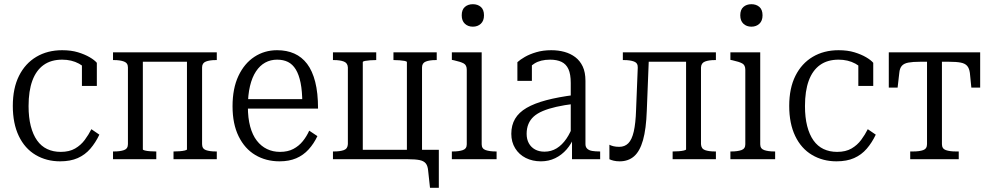

<svg xmlns="http://www.w3.org/2000/svg" viewBox="-20 -758 4717 914"><path d="M269 -35Q310 -35 337.5 -51Q365 -67 383.5 -92Q402 -117 415 -143L453 -117Q435 -79 410 -50Q385 -21 350 -5.5Q315 10 266 10Q201 10 149.5 -20.5Q98 -51 69.5 -110.5Q41 -170 41 -254Q41 -338 70.5 -397Q100 -456 153 -487.5Q206 -519 276 -519Q319 -519 351.5 -509Q384 -499 407 -485.5Q430 -472 441 -459V-349H370V-460Q380 -459 388 -453.5Q396 -448 401.5 -439.5Q407 -431 408.5 -421.5Q410 -412 407 -403Q391 -436 356 -455Q321 -474 276 -474Q223 -474 187.5 -448.5Q152 -423 134 -374Q116 -325 116 -253Q116 -199 126.5 -158Q137 -117 156.5 -89.5Q176 -62 204.5 -48.5Q233 -35 269 -35Z M589 -72V-437Q589 -458 570.5 -465Q552 -472 523 -472H518V-509H660V-47Q660 -44 670 -41.5Q680 -39 694.5 -38Q709 -37 721 -37H724V0H518V-37H523Q552 -37 570.5 -43.5Q589 -50 589 -72ZM870 -47V-509H1012V-472H1007Q978 -472 960 -465Q942 -458 942 -437V-72Q942 -50 960 -43.5Q978 -37 1007 -37H1012V0H806V-37H808Q820 -37 834.5 -38Q849 -39 859.5 -41.5Q870 -44 870 -47ZM625 -464V-509H916V-464Z M1160 -250Q1160 -196 1171 -155.5Q1182 -115 1202.5 -88.5Q1223 -62 1251 -48.5Q1279 -35 1313 -35Q1350 -35 1376.5 -49Q1403 -63 1421.5 -86Q1440 -109 1452 -136L1491 -110Q1474 -74 1449 -46.5Q1424 -19 1390 -4.5Q1356 10 1311 10Q1246 10 1195.5 -20Q1145 -50 1116 -109Q1087 -168 1087 -252Q1087 -337 1115 -396.5Q1143 -456 1191 -487.5Q1239 -519 1299 -519Q1345 -519 1381 -503Q1417 -487 1442 -454Q1467 -421 1480.5 -368.5Q1494 -316 1494 -241H1143V-286H1441L1419 -267Q1419 -324 1411 -363.5Q1403 -403 1388 -427.5Q1373 -452 1351 -463Q1329 -474 1299 -474Q1268 -474 1242.5 -460Q1217 -446 1198.5 -418Q1180 -390 1170 -348Q1160 -306 1160 -250Z M1636 -437Q1635 -458 1617 -465Q1599 -472 1570 -472H1565V-509H1771V-472H1768Q1756 -472 1742 -471Q1728 -470 1717.5 -468Q1707 -466 1707 -462V0H1565V-37H1570Q1599 -37 1617 -43.5Q1635 -50 1636 -72ZM1917 -462Q1917 -466 1906.5 -468Q1896 -470 1882 -471Q1868 -472 1856 -472H1853V-509H2059V-472H2054Q2025 -472 2007 -465Q1989 -458 1989 -437V-1H1917ZM1889 0V-45H2069V136H2027L2018 53Q2016 31 2006.5 19.5Q1997 8 1977 4Q1957 0 1923 0ZM1669 0V-45H1959V0Z M2231 -631Q2208 -631 2193 -645Q2178 -659 2178 -685Q2178 -712 2193 -725Q2208 -738 2231 -738Q2254 -738 2269 -725Q2284 -712 2284 -685Q2284 -659 2269 -645Q2254 -631 2231 -631ZM2273 -509V-71Q2273 -50 2292 -43.5Q2311 -37 2340 -37H2344V0H2131V-37H2136Q2165 -37 2183.5 -43.5Q2202 -50 2202 -71V-426Q2202 -448 2187.5 -456Q2173 -464 2141 -471L2131 -473V-509Z M2715 -306V-264Q2666 -258 2628.5 -249.5Q2591 -241 2564 -229.5Q2537 -218 2520.5 -203Q2504 -188 2495.5 -167.5Q2487 -147 2487 -121Q2487 -95 2497.5 -76Q2508 -57 2527 -46.5Q2546 -36 2572 -36Q2604 -36 2630 -52Q2656 -68 2676.5 -98Q2697 -128 2710 -168L2716 -112Q2701 -74 2677.5 -47Q2654 -20 2623 -5Q2592 10 2555 10Q2515 10 2483 -6Q2451 -22 2432.5 -52Q2414 -82 2414 -121Q2414 -162 2432 -192.5Q2450 -223 2487 -244.5Q2524 -266 2580.5 -281Q2637 -296 2715 -306ZM2703 0V-108L2697 -109V-363Q2697 -405 2686 -429Q2675 -453 2653 -463.5Q2631 -474 2599 -474Q2553 -474 2524 -455.5Q2495 -437 2478 -410Q2476 -420 2478 -428.5Q2480 -437 2485 -444.5Q2490 -452 2496.5 -457Q2503 -462 2512 -465V-373H2443V-462Q2456 -474 2478.5 -487Q2501 -500 2533 -509.5Q2565 -519 2604 -519Q2638 -519 2667 -511Q2696 -503 2718.5 -486Q2741 -469 2754 -441.5Q2767 -414 2767 -373V-72Q2767 -58 2775.5 -50Q2784 -42 2799 -39.5Q2814 -37 2834 -37H2837V0Z M3008 -235 3016 -436Q3017 -458 2998.5 -465Q2980 -472 2951 -472H2945V-509H3070L3059 -231Q3056 -144 3041 -91Q3026 -38 2998.5 -14Q2971 10 2930 10Q2914 10 2901.5 7Q2889 4 2881 0V-69Q2888 -65 2900 -62Q2912 -59 2928 -59Q2954 -59 2971 -76Q2988 -93 2997 -132Q3006 -171 3008 -235ZM3246 -47V-509H3388V-472H3383Q3354 -472 3336 -465Q3318 -458 3317 -437V-72Q3318 -50 3336 -43.5Q3354 -37 3383 -37H3388V0H3182V-37H3184Q3196 -37 3210.5 -38Q3225 -39 3235.5 -41.5Q3246 -44 3246 -47ZM3035 -464V-509H3289V-464Z M3557 -631Q3534 -631 3519 -645Q3504 -659 3504 -685Q3504 -712 3519 -725Q3534 -738 3557 -738Q3580 -738 3595 -725Q3610 -712 3610 -685Q3610 -659 3595 -645Q3580 -631 3557 -631ZM3599 -509V-71Q3599 -50 3618 -43.5Q3637 -37 3666 -37H3670V0H3457V-37H3462Q3491 -37 3509.5 -43.5Q3528 -50 3528 -71V-426Q3528 -448 3513.5 -456Q3499 -464 3467 -471L3457 -473V-509Z M3965 -35Q4006 -35 4033.5 -51Q4061 -67 4079.5 -92Q4098 -117 4111 -143L4149 -117Q4131 -79 4106 -50Q4081 -21 4046 -5.5Q4011 10 3962 10Q3897 10 3845.5 -20.5Q3794 -51 3765.5 -110.5Q3737 -170 3737 -254Q3737 -338 3766.5 -397Q3796 -456 3849 -487.5Q3902 -519 3972 -519Q4015 -519 4047.5 -509Q4080 -499 4103 -485.5Q4126 -472 4137 -459V-349H4066V-460Q4076 -459 4084 -453.5Q4092 -448 4097.5 -439.5Q4103 -431 4104.5 -421.5Q4106 -412 4103 -403Q4087 -436 4052 -455Q4017 -474 3972 -474Q3919 -474 3883.5 -448.5Q3848 -423 3830 -374Q3812 -325 3812 -253Q3812 -199 3822.5 -158Q3833 -117 3852.5 -89.5Q3872 -62 3900.5 -48.5Q3929 -35 3965 -35Z M4428 -464V-509H4646V-341H4604L4597 -411Q4594 -433 4584 -444.5Q4574 -456 4553.5 -460Q4533 -464 4498 -464ZM4429 -464H4360Q4325 -464 4304 -460Q4283 -456 4273 -444.5Q4263 -433 4261 -411L4253 -341H4211V-509H4429ZM4464 -72Q4464 -50 4482.5 -43.5Q4501 -37 4530 -37H4544V0H4313V-37H4327Q4357 -37 4375 -43.5Q4393 -50 4393 -72V-509H4464Z"/></svg>

Font: Roboto Serif 28pt Condensed Light
Style: Regular
Weight: 300
Width: 3
Designer: Greg Gazdowicz
Foundry: Commercial Type
Version: Version 1.008